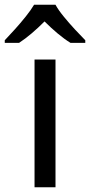

<svg xmlns="http://www.w3.org/2000/svg" viewBox="-60 -786 378 806"><path d="M173 0H85V-536H173ZM173 -766Q185 -744 207.5 -716.5Q230 -689 254.5 -662.5Q279 -636 298 -617V-606H236Q210 -622 182 -645.5Q154 -669 127 -696Q100 -669 73 -646Q46 -623 20 -606H-40V-617Q-21 -637 2.5 -663Q26 -689 48 -716.5Q70 -744 83 -766Z"/></svg>

Font: Noto Sans Gothic
Style: Regular
Weight: 400
Designer: Monotype Design Team
Foundry: Monotype Imaging Inc.
Version: Version 2.001; ttfautohint (v1.8.4.7-5d5b)